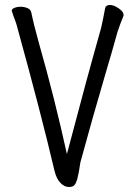

<svg xmlns="http://www.w3.org/2000/svg" viewBox="-20 -731 540 769"><path d="M256 18Q238 18 222 1.5Q206 -15 198 -48Q146 -270 51 -615Q46 -636 39 -653.5Q32 -671 28 -685Q27 -686 27 -688Q27 -695 38 -699.5Q49 -704 62 -704Q76 -704 89 -699Q102 -694 105 -682.5Q108 -671 111 -655Q113 -643 136 -558Q198 -341 248 -114Q326 -411 385 -619Q393 -654 401 -698Q404 -711 420 -711Q432 -711 445 -704Q458 -697 466.5 -688.5Q475 -680 475 -670Q475 -667 474 -666Q461 -635 450 -601Q430 -528 404 -441Q351 -261 302 -81Q296 -39 290.5 -18Q285 3 278 10.5Q271 18 256 18Z"/></svg>

Font: Moon Stars Kai T HW
Style: Regular
Weight: 400
Designer: GuiWonder
Version: Version 1.101